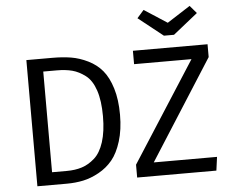

<svg xmlns="http://www.w3.org/2000/svg" viewBox="-59 -973 1255 1043"><g transform="rotate(-5 568.5 -452.0)"><path d="M1012 -904 1048 -862 914 -755H859L724 -862L761 -904L886 -823ZM245 -688Q301 -688 346.5 -680.5Q392 -673 438 -650.5Q484 -628 515 -591Q546 -554 565 -492.5Q584 -431 584 -348Q584 -267 564.5 -204Q545 -141 514 -103.5Q483 -66 439.5 -42Q396 -18 353.5 -9Q311 0 263 0H103V-688ZM1091 -688V-618L744 -74H1089L1079 0H647V-70L997 -615H684V-688ZM263 -618H189V-69H270Q315 -69 351.5 -80.5Q388 -92 421 -121Q454 -150 472.5 -207.5Q491 -265 491 -348Q491 -433 472 -489.5Q453 -546 418 -572.5Q383 -599 347 -608.5Q311 -618 263 -618Z"/></g></svg>

Font: FiraGO Book
Style: Regular
Weight: 350
Designer: bBox Type
Foundry: bBox Type GmbH
Version: Version 1.001;PS 001.001;hotconv 1.0.88;makeotf.lib2.5.64775